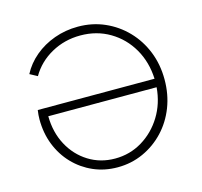

<svg xmlns="http://www.w3.org/2000/svg" viewBox="-110 -878 1063 1010"><g transform="rotate(-15 422.0 -372.5)"><path d="M410 12Q485 12 550 -17.5Q615 -47 664 -99Q713 -151 740 -220.5Q767 -290 767 -371Q767 -453 739 -523Q711 -593 660.5 -645.5Q610 -698 543 -727.5Q476 -757 398 -757Q330 -757 269 -735Q208 -713 161 -673.5Q114 -634 87 -582L128 -560Q168 -629 240 -669Q312 -709 398 -709Q487 -709 558 -667Q629 -625 671 -552.5Q713 -480 717 -388H81Q77 -361 77 -338Q77 -263 102 -199.5Q127 -136 172.5 -88.5Q218 -41 278.5 -14.5Q339 12 410 12ZM409 -36Q329 -36 265 -76Q201 -116 164 -185Q127 -254 126 -342H716Q709 -255 666.5 -186Q624 -117 557 -76.5Q490 -36 409 -36Z"/></g></svg>

Font: Plus Jakarta Sans ExtraLight
Style: Regular
Weight: 200
Designer: Gumpita Rahayu
Foundry: Tokotype
Version: Version 2.004; ttfautohint (v1.8.3)